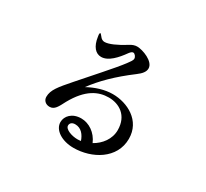

<svg xmlns="http://www.w3.org/2000/svg" viewBox="-148 -968 1296 1205"><g transform="rotate(30 500.0 -365.5)"><path d="M547 -406C488 -406 426 -386 372 -356C429 -433 503 -507 612 -589C643 -612 660 -633 660 -657C660 -708 570 -741 530 -741C513 -741 495 -735 476 -722C418 -686 367 -663 337 -663C325 -663 313 -668 301 -685C294 -694 290 -698 287 -698C285 -698 283 -694 283 -689C283 -686 283 -682 285 -671C294 -605 325 -571 365 -571C417 -571 465 -625 502 -677C511 -689 519 -696 527 -696C539 -696 552 -679 552 -666C552 -652 540 -639 526 -619C480 -557 361 -427 293 -348C226 -271 193 -233 193 -183C193 -157 213 -138 241 -138C277 -138 291 -169 316 -217C385 -341 462 -375 536 -375C611 -375 686 -331 686 -225C686 -160 644 -106 590 -76C564 -138 508 -175 452 -175C386 -175 349 -133 349 -90C349 -33 415 10 500 10C632 10 774 -68 774 -213C774 -345 653 -406 547 -406ZM495 -49C455 -49 401 -67 401 -95C401 -110 412 -124 437 -124C482 -124 507 -89 520 -51C512 -50 503 -49 495 -49Z"/></g></svg>

Font: Shippori Mincho OTF SemiBold
Style: Regular
Weight: 600
Designer: FONTDASU
Foundry: FONTDASU / Google Inc. / but / Adobe
Version: Version 3.300;hotconv 1.0.109;makeotfexe 2.5.65596